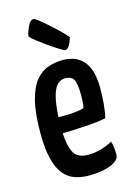

<svg xmlns="http://www.w3.org/2000/svg" viewBox="-113 -775 580 843"><g transform="rotate(-15 177.5 -353.5)"><path d="M185 10Q150 10 121 0Q92 -10 71 -35Q50 -60 38 -106Q26 -152 26 -225Q26 -318 41 -374.5Q56 -431 81 -460Q106 -489 138 -499.5Q170 -510 203 -510Q265 -510 298 -470.5Q331 -431 331 -349Q331 -314 328 -278Q325 -242 318 -215Q286 -208 245 -205Q204 -202 166.5 -200.5Q129 -199 105 -199Q81 -199 81 -199L83 -273Q83 -273 100 -272.5Q117 -272 143 -272Q169 -272 194.5 -274.5Q220 -277 237 -282Q240 -295 241 -310.5Q242 -326 242 -340Q242 -392 231.5 -411Q221 -430 192 -430Q177 -430 163.5 -420.5Q150 -411 140.5 -388Q131 -365 125.5 -326Q120 -287 120 -229Q120 -186 125 -157Q130 -128 139.5 -111Q149 -94 165.5 -86.5Q182 -79 205 -79Q234 -79 262.5 -87Q291 -95 316 -109Q321 -96 322.5 -78.5Q324 -61 324 -47Q324 -30 305 -17Q286 -4 254.5 3Q223 10 185 10ZM225 -549Q215 -553 194.5 -566Q174 -579 151.5 -595Q129 -611 110.5 -625.5Q92 -640 85 -649Q89 -670 100 -693.5Q111 -717 127 -717Q131 -717 145.5 -706Q160 -695 181 -676.5Q202 -658 223 -638Q244 -618 260 -599Q260 -599 256 -586.5Q252 -574 244 -561.5Q236 -549 225 -549Z"/></g></svg>

Font: Yanone Kaffeesatz Medium
Style: Regular
Weight: 500
Designer: Yanone (Cyrillic: Daniel Pouzeot, Huerta Tipografica, and Cyreal)
Foundry: Yanone
Version: Version 2.003